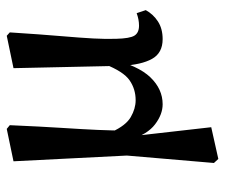

<svg xmlns="http://www.w3.org/2000/svg" viewBox="-69 -422 667 569"><g transform="rotate(-90 264.5 -137.5)"><path d="M66 163 88 -95 71 -431 167 -451 178 -442Q174 -350 170 -288Q166 -226 164 -181Q162 -136 162 -95L146 -74L172 155L78 176ZM240 11Q210 11 180.5 -11.5Q151 -34 136 -83L158 -140Q177 -98 202 -83.5Q227 -69 252 -69Q285 -69 311 -87Q337 -105 359 -161L375 -145Q355 -62 320 -25.5Q285 11 240 11ZM433 11Q392 11 374.5 -20.5Q357 -52 354 -110L347 -431L443 -451L453 -442Q447 -349 442 -290.5Q437 -232 435 -194.5Q433 -157 434 -127Q435 -86 443.5 -72.5Q452 -59 473 -59Q491 -59 510 -66L519 -39Q507 -17 485.5 -3Q464 11 433 11Z"/></g></svg>

Font: Lisu Bosa SemiBold
Style: Regular
Weight: 600
Designer: David Morse, Annie Olsen, Victor Gaultney, Frank Grießhammer (Latin)
Foundry: SIL International
Version: Version 2.000